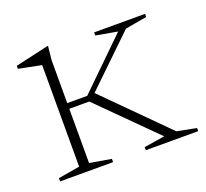

<svg xmlns="http://www.w3.org/2000/svg" viewBox="-85 -536 683 637"><g transform="rotate(-20 257.0 -218.0)"><path d="M207.5 -216H137V-24.5L213 -11.5V0H26V-11.5L102 -24.5V-383L22 -399V-409.5L138 -436H142L137 -388.5V-236H207.5L377 -401.5L301 -415V-426H481V-415L404.5 -401.5L233.5 -236.5L445 -24.5L513.5 -11V0H328.5V-11L401.5 -22.5Z"/></g></svg>

Font: Newsreader 16pt ExtraLight
Style: Regular
Weight: 275
Designer: Hugues Gentile
Foundry: Production Type
Version: Version 1.003; ttfautohint (v1.8.3)